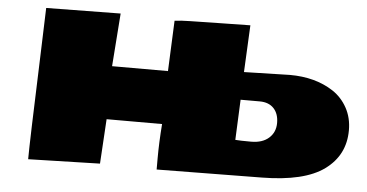

<svg xmlns="http://www.w3.org/2000/svg" viewBox="-50 -800 1719 899"><g transform="rotate(5 809.5 -350.5)"><path d="M713.9 3.4V-49.3Q713.9 -123.5 720.7 -210.9H460L447.3 -1L110.4 7.8Q110.4 -66.9 125 -471.7L132.8 -705.1L482.4 -709.5L463.9 -460.4H726.6L736.8 -697.8Q765.1 -701.7 809.3 -702.4Q853.5 -703.1 950.2 -705.1Q1046.9 -707 1092.3 -707.5L1081.5 -486.8L1296.9 -492.2Q1417 -492.2 1501 -437.5Q1543.9 -409.2 1569.3 -363Q1594.7 -316.9 1594.7 -258.3Q1594.7 -141.1 1501 -72.5Q1407.2 -3.9 1208 -2ZM1077.1 -356.4 1068.8 -167Q1090.3 -165 1143.3 -165Q1196.3 -165 1226.6 -192.1Q1256.8 -219.2 1256.8 -262.7Q1256.8 -306.2 1233.2 -331.3Q1209.5 -356.4 1167 -356.4Z"/></g></svg>

Font: Seymour One
Style: Book
Weight: 400
Designer: vernon adams
Foundry: vernon adams
Version: Version 1.000; ttfautohint (v0.93) -l 8 -r 50 -G 200 -x 0 -w